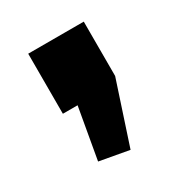

<svg xmlns="http://www.w3.org/2000/svg" viewBox="-84 -208 380 407"><g transform="rotate(-30 105.5 -4.5)"><path d="M174 -147V-14L124 138L52 125L74 0H38V-147Z"/></g></svg>

Font: Pathway Extreme SemiCondensed
Style: Bold
Weight: 700
Width: 4
Version: Version 1.001;gftools[0.9.26]